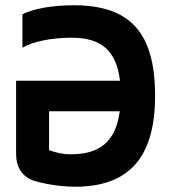

<svg xmlns="http://www.w3.org/2000/svg" viewBox="-20 -699 640 728"><path d="M65 -645V-518C104 -541 173 -556 252 -556C362 -556 421 -509 435 -393H41V-115C41 -66 63 -32 102 -16C117 -10 189 9 264 9C466 9 568 -98 568 -336C568 -578 471 -679 260 -679C173 -679 104 -665 65 -645ZM166 -130V-277H434C419 -162 358 -114 249 -114C214 -114 187 -122 166 -130Z"/></svg>

Font: LT Wave Mono Bold
Style: Regular
Weight: 700
Designer: Daniel Lyons
Version: Version 2.5 (Glyphs App)